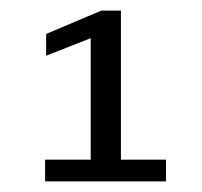

<svg xmlns="http://www.w3.org/2000/svg" viewBox="-20 -710 381 362"><path d="M65 -368V-409H151V-638L67 -605V-646L171 -690H208V-409H293V-368Z"/></svg>

Font: Mozilla Headline ExtraLight
Style: Regular
Weight: 200
Designer: Studio DRAMA
Foundry: Studio DRAMA
Version: Version 1.000